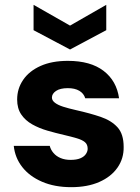

<svg xmlns="http://www.w3.org/2000/svg" viewBox="-20 -763 578 795"><path d="M275 12Q206 12 154 -10.5Q102 -33 72 -71.5Q42 -110 37 -159H186Q190 -143 201.5 -129.5Q213 -116 231 -108.5Q249 -101 272 -101Q297 -101 312.5 -107.5Q328 -114 335.5 -125Q343 -136 343 -147Q343 -165 331.5 -174.5Q320 -184 298 -190.5Q276 -197 246 -204Q211 -212 176.5 -222Q142 -232 113.5 -248Q85 -264 68 -289Q51 -314 51 -351Q51 -396 76 -432.5Q101 -469 148 -490Q195 -511 261 -511Q355 -511 409 -469.5Q463 -428 473 -356H333Q327 -376 308.5 -387Q290 -398 261 -398Q229 -398 212 -386.5Q195 -375 195 -359Q195 -347 207.5 -337.5Q220 -328 242 -321Q264 -314 295 -307Q353 -294 397 -279Q441 -264 466.5 -236Q492 -208 492 -155Q493 -107 466.5 -69Q440 -31 391 -9.5Q342 12 275 12ZM270 -558 119 -638V-743L270 -657L420 -743V-638Z"/></svg>

Font: DM Sans 20pt Black
Style: Regular
Weight: 900
Version: Version 4.004;gftools[0.9.30]